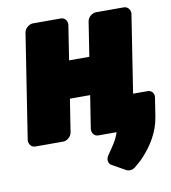

<svg xmlns="http://www.w3.org/2000/svg" viewBox="-88 -642 850 953"><g transform="rotate(-10 337.5 -165.0)"><path d="M506 38C522 38 546 23 550 0L632 -528C634 -544 623 -566 600 -566H459C443 -566 420 -551 416 -528L389 -354H287L314 -528C316 -544 306 -566 283 -566H142C126 -566 102 -551 98 -528L16 0C14 16 25 38 48 38H189C205 38 228 23 232 0L258 -166H360L334 0C332 16 342 38 365 38ZM397 144C384 163 388 185 405 194L473 232C484 238 501 237 515 227C533 213 550 198 566 180C606 136 648 74 660 -3L675 -99C678 -120 664 -136 644 -136H524C508 -136 485 -122 481 -99L465 4C456 64 430 95 397 144Z"/></g></svg>

Font: Asimov Print
Style: EIt
Weight: 500
Designer: Google
Version: Version 2.000980; 2014